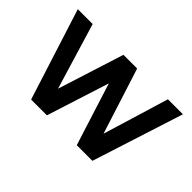

<svg xmlns="http://www.w3.org/2000/svg" viewBox="-88 -790 1050 1050"><g transform="rotate(45 437.5 -265.0)"><path d="M322 0 438 -363 553 0H674L844 -530H728L612 -148L490 -530H384L262 -146L146 -530H31L200 0Z"/></g></svg>

Font: Be Vietnam Pro Medium
Style: Regular
Weight: 500
Designer: Lam Bao, Tony Le, Vietanh Nguyen
Foundry: Yellow Type Foundry
Version: Version 1.002